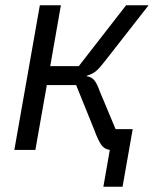

<svg xmlns="http://www.w3.org/2000/svg" viewBox="-20 -570 640 730"><path d="M397.5 0Q375 -3 362.8 -22.8Q350.5 -42.5 339.5 -73.5L269.5 -246.5H158L114.5 0H34.5L131.5 -550H211.5L171 -318.5H279.5L459.5 -550H545L380.5 -339.5Q359 -311.5 345.5 -300Q332 -288.5 313 -283.5L309 -280.5Q328.5 -277.5 339 -264.2Q349.5 -251 359 -223.5L419.5 -79H484.5L446 140H373Z"/></svg>

Font: JuliaMono SemiBoldItalic
Style: Regular
Weight: 600
Italic angle: -9°
Monospace: yes
Designer: cormullion
Foundry: corm
Version: Version 0.049; ttfautohint (v1.8.4)